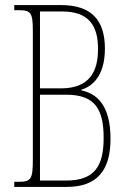

<svg xmlns="http://www.w3.org/2000/svg" viewBox="-20 -734 514 754"><path d="M36 0H242C359 0 414 -62 414 -189C414 -319 362 -366 300 -379V-382C344 -395 392 -438 392 -543C392 -657 337 -714 220 -714H36V-694H53C103 -694 109 -684 109 -607V-110C109 -31 103 -20 53 -20H36ZM219 -387H137V-689H224C328 -689 365 -634 365 -542C365 -452 331 -387 219 -387ZM240 -25H137V-362H241C354 -362 387 -304 387 -192C387 -80 350 -25 240 -25Z"/></svg>

Font: Noto Serif Sinhala ExtraCondensed Thin
Style: Regular
Weight: 100
Width: 2
Designer: Jelle Bosma - Monotype Design Team
Foundry: Monotype Imaging Inc.
Version: Version 2.007